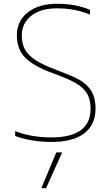

<svg xmlns="http://www.w3.org/2000/svg" viewBox="-20 -734 584 1013"><path d="M60 -17V-42Q145 -9 251 -9Q458 -9 458 -161Q458 -211 437.5 -243Q417 -275 376.5 -297.5Q336 -320 258 -348Q157 -385 113 -429.5Q69 -474 69 -547Q69 -623 126.5 -668.5Q184 -714 280 -714Q331 -714 372.5 -706.5Q414 -699 455 -682V-657Q413 -674 371 -682Q329 -690 280 -690Q193 -690 144 -650Q95 -610 95 -547Q95 -503 112 -472.5Q129 -442 168 -416.5Q207 -391 278 -365Q355 -336 395 -315Q435 -294 459.5 -257.5Q484 -221 484 -161Q484 -76 424.5 -30.5Q365 15 251 15Q197 15 145.5 6Q94 -3 60 -17ZM277 70H308L223 259H198Z"/></svg>

Font: Prompt Thin
Style: Regular
Weight: 250
Designer: Katatrad Team
Foundry: CadsonDemak
Version: Version 1.001